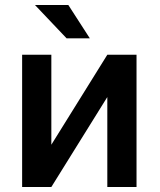

<svg xmlns="http://www.w3.org/2000/svg" viewBox="-20 -747 640 767"><path d="M408.7 -528.3H525.4V0H408.7V-359.4L185.1 0H68.4V-528.3H185.1V-168.9ZM338.9 -593.8H246.1L119.6 -727.1H252.9Z"/></svg>

Font: Roboto Mono
Style: Regular
Weight: 500
Designer: Google
Version: Version 2.000986; 2015; ttfautohint (v1.3)